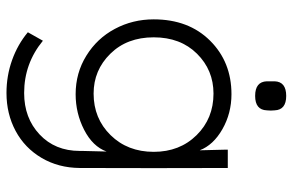

<svg xmlns="http://www.w3.org/2000/svg" viewBox="-180 -516 929 610"><g transform="rotate(90 285.0 -211.5)"><path d="M277.8 -43.9Q356.9 -43.9 409.9 -97.9Q462.9 -151.9 462.9 -234.9Q462.9 -317.4 409.9 -371.1Q356.9 -424.8 277.8 -424.8Q203.1 -424.8 151.1 -372.3Q99.1 -319.8 99.1 -234.9Q99.1 -149.9 151.4 -96.9Q203.6 -43.9 277.8 -43.9ZM42 -234.9Q42 -345.7 109.6 -413.8Q177.2 -481.9 279.8 -481.9Q340.3 -481.9 390.9 -453.1Q441.4 -424.3 458 -380.9L456.1 -458V-470.2H514.2Q515.1 -235.4 514.2 0Q513.7 67.9 482.2 121.3Q450.7 174.8 396.5 203.9Q342.3 232.9 275.9 232.9Q221.2 232.9 171.4 215.1Q121.6 197.3 83 165L109.9 117.2Q182.6 176.8 275.9 176.8Q355.5 176.8 407.7 127.7Q460 78.6 460 0V-7.8L461.9 -85Q445.8 -41 393.1 -13.9Q340.3 13.2 279.8 13.2Q212.4 13.2 157.5 -20.8Q102.5 -54.7 72.3 -111.3Q42 -168 42 -234.9ZM238.8 -594.2V-619.1Q240.2 -655.8 285.2 -655.8Q329.6 -655.8 331.1 -619.1Q332.5 -607.4 331.1 -594.2Q329.6 -557.1 285.2 -557.1Q240.2 -557.1 238.8 -594.2Z"/></g></svg>

Font: Kreadon Light
Style: Regular
Weight: 300
Designer: kohakuno
Foundry: StudioGnu
Version: Version 1.000;Glyphs 3.1.2 (3151)